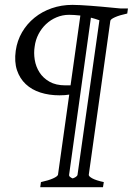

<svg xmlns="http://www.w3.org/2000/svg" viewBox="-20 -650 548 792"><path d="M390.1 -566.4Q381.3 -569.8 372.3 -572.3Q363.3 -574.7 355 -577.1L265.1 70.8Q264.2 76.2 269.8 80.3Q275.4 84.5 279.8 85.9Q285.2 84.5 292 80.3Q298.8 76.2 299.8 70.8L390.1 -566.4ZM271 -297.9 311.5 -585.9Q284.2 -588.9 265.1 -588.9Q237.8 -588.9 213.4 -578.6Q189 -568.4 170.2 -550.8Q151.4 -533.2 138.9 -509.3Q126.5 -485.4 123 -458Q118.7 -431.6 123.3 -403.3Q127.9 -375 142.8 -351.6Q157.7 -328.1 184.1 -313Q210.4 -297.9 250 -297.9ZM504.9 -594.2Q473.1 -587.4 454.6 -579.1Q436 -570.8 435.1 -564L346.2 70.8Q345.2 77.1 360.6 85.7Q376 94.2 408.2 101.1L404.8 122.1H146L148.9 101.1Q180.7 94.2 199 85.9Q217.3 77.6 219.2 70.8L265.6 -259.8Q257.3 -258.3 247.6 -257.6Q237.8 -256.8 225.1 -256.8Q182.6 -256.8 146.7 -268.3Q110.8 -279.8 86.2 -303Q61.5 -326.2 50 -360.6Q38.6 -395 44.9 -440.9Q50.8 -482.4 71 -517.1Q91.3 -551.8 122.3 -576.9Q153.3 -602.1 193.4 -616Q233.4 -629.9 278.8 -629.9Q292 -629.9 311.8 -628.9Q331.5 -627.9 353.5 -626.2Q375.5 -624.5 397.5 -622.6Q419.4 -620.6 436.8 -618.9Q454.1 -617.2 465.1 -616.2Q476.1 -615.2 476.1 -615.2H507.8Z"/></svg>

Font: Gentium
Style: Italic
Weight: 400
Italic angle: -7°
Designer: J. Victor Gaultney
Version: Version 1.02; 2005; OFL release